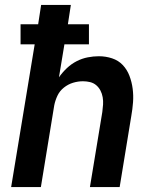

<svg xmlns="http://www.w3.org/2000/svg" viewBox="-20 -755 640 775"><path d="M25 0 120 -576H63V-657H134L146 -735H266L254 -657H339V-576H240L218 -443Q232 -463 250 -480Q268 -497 289.5 -508Q311 -519 334 -523.5Q357 -528 379 -528Q407 -528 432.5 -519.5Q458 -511 475.5 -492.5Q493 -474 502.5 -449Q512 -424 515.5 -397Q519 -370 517 -342.5Q515 -315 510 -287L463 0H343L393 -303Q395 -318 396 -333Q397 -348 394.5 -362.5Q392 -377 385.5 -389.5Q379 -402 368.5 -411Q358 -420 344 -423.5Q330 -427 315 -427Q295 -427 275 -421Q255 -415 238 -401.5Q221 -388 212 -369Q203 -350 199 -330L145 0Z"/></svg>

Font: Iosevka SS04 Extended
Style: Bold Italic
Weight: 700
Width: 7
Italic angle: -9°
Monospace: yes
Designer: Belleve Invis
Foundry: Belleve Invis
Version: Version 19.0.0; ttfautohint (v1.8.4)